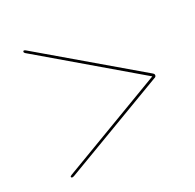

<svg xmlns="http://www.w3.org/2000/svg" viewBox="-85 -642 607 598"><g transform="rotate(-20 218.5 -342.5)"><path d="M401 -341.5V-342.5L59.5 -140Q57 -138.5 55.8 -137.2Q54.5 -136 54.5 -135Q54.5 -133.5 55.5 -132.5Q56.5 -131.5 58.5 -131.5Q59.5 -131.5 61.2 -132Q63 -132.5 65.5 -134L403.5 -334Q407 -335.5 408.5 -337.5Q410 -339.5 410 -342Q410 -345 408.5 -346.8Q407 -348.5 403.5 -350.5L59 -552Q57 -553 55.5 -553.8Q54 -554.5 52.5 -554.5Q50.5 -554.5 49.8 -553.5Q49 -552.5 49 -551Q49 -549.5 50.2 -548Q51.5 -546.5 53 -545.5Z"/></g></svg>

Font: Fraunces 96pt
Style: Regular
Weight: 400
Version: Version 1.000;[b76b70a41]